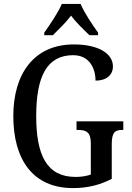

<svg xmlns="http://www.w3.org/2000/svg" viewBox="-20 -951 673 981"><path d="M206 -784V-771H250C279 -800 317 -836 343 -871C369 -836 408 -799 437 -771H481V-784C454 -822 410 -886 392 -931H296C277 -886 233 -822 206 -784ZM353 10C428 10 490 -6 551 -37V-215C551 -277 570 -287 604 -287H610V-331H371V-287H380C419 -287 444 -277 444 -219V-59C421 -51 393 -47 366 -47C219 -47 165 -158 165 -358C165 -563 221 -669 354 -669C435 -669 468 -604 468 -539C524 -539 557 -568 557 -612C557 -675 487 -724 357 -724C154 -724 48 -574 48 -358C48 -137 147 10 353 10Z"/></svg>

Font: Noto Serif Condensed Medium
Style: Regular
Weight: 500
Width: 3
Designer: Monotype Design Team
Foundry: Monotype Imaging Inc.
Version: Version 2.015